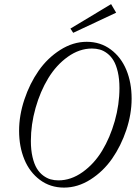

<svg xmlns="http://www.w3.org/2000/svg" viewBox="-20 -874 643 908"><path d="M326.2 -718.8 313 -738.8 505.4 -854.5 529.3 -814ZM70.3 -255.4Q70.3 -328.6 95.5 -403.8Q120.6 -479 162.6 -539.3Q204.6 -599.6 264.9 -637.9Q325.2 -676.3 390.1 -676.3Q455.1 -676.3 503.9 -639.9Q552.7 -603.5 577.6 -543.2Q602.5 -482.9 602.5 -407.7Q602.5 -334.5 577.4 -259.3Q552.2 -184.1 510.3 -123.8Q468.3 -63.5 408 -25.1Q347.7 13.2 282.7 13.2Q217.8 13.2 168.9 -23.2Q120.1 -59.6 95.2 -120.1Q70.3 -180.7 70.3 -255.4ZM256.3 -21Q315.9 -21 370.6 -60.1Q425.3 -99.1 462.9 -161.1Q500.5 -223.1 522.7 -301.5Q544.9 -379.9 544.9 -457.5Q544.9 -500.5 537.1 -533.9Q529.3 -567.4 516.8 -587.9Q504.4 -608.4 487.1 -621.6Q469.7 -634.8 452.1 -639.6Q434.6 -644.5 415 -644.5Q355.5 -644.5 300.8 -605.5Q246.1 -566.4 208.3 -504.2Q170.4 -441.9 148.2 -363.5Q126 -285.2 126 -207.5Q126 -164.6 133.8 -131.3Q141.6 -98.1 154.1 -77.6Q166.5 -57.1 184.1 -43.9Q201.7 -30.8 219.2 -25.9Q236.8 -21 256.3 -21Z"/></svg>

Font: Elstob Light
Style: Italic
Weight: 300
Italic angle: -20°
Designer: Peter S. Baker
Version: Version 1.015